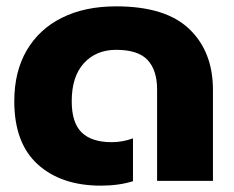

<svg xmlns="http://www.w3.org/2000/svg" viewBox="-20 -570 736 605"><path d="M25 -251Q25 -344 64 -411Q103 -478 175 -514Q247 -550 346 -550Q502 -550 576.5 -478.5Q651 -407 651 -287V0H475V-288Q475 -349 445 -381Q415 -413 346 -413Q283 -413 244.5 -371Q206 -329 206 -251Q206 -183 237.5 -152.5Q269 -122 332 -122Q366 -122 399 -134V1Q354 15 298 15Q173 15 99 -52Q25 -119 25 -251Z"/></svg>

Font: Prompt
Style: Bold
Weight: 700
Designer: Katatrad Team
Foundry: CadsonDemak
Version: Version 1.000